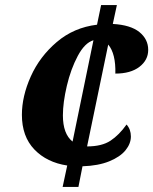

<svg xmlns="http://www.w3.org/2000/svg" viewBox="-20 -734 602 754"><path d="M244 -84Q164 -96 115 -147Q66 -198 66 -283Q66 -356 101 -434Q136 -512 203 -569Q270 -626 361 -637L377 -714H439L423 -640Q493 -636 527.5 -608Q562 -580 562 -538Q562 -498 527.5 -471.5Q493 -445 433 -445Q435 -523 405 -559L322 -159Q380 -159 414 -181.5Q448 -204 477 -245Q494 -226 494 -198Q494 -170 473 -144Q452 -118 409 -100.5Q366 -83 304 -81L288 0H226ZM347 -576Q313 -566 285.5 -514.5Q258 -463 242.5 -397Q227 -331 227 -281Q227 -208 265 -178Z"/></svg>

Font: Noto Serif NarrowExtraBold
Style: Italic
Weight: 800
Width: 4
Italic angle: -12°
Designer: Monotype Design Team
Foundry: Monotype Imaging Inc.
Version: Version 1.001